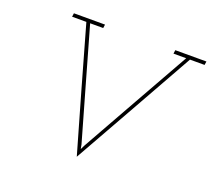

<svg xmlns="http://www.w3.org/2000/svg" viewBox="-123 -859 1155 1050"><g transform="rotate(20 454.0 -334.0)"><path d="M137 -700 134 -679H217Q267 -500 318 -323Q369 -146 420 32Q520 -146 620 -323Q720 -500 820 -679H905L908 -700H727L724 -679H798Q707 -518 618 -359.5Q529 -201 439 -41L426 -15L421 -41Q375 -201 330 -359.5Q285 -518 239 -679H315L318 -700Z"/></g></svg>

Font: Josefin Slab ExtraLight
Style: Italic
Weight: 250
Italic angle: -12°
Designer: Santiago Orozco
Foundry: Typemade
Version: Version 2.100